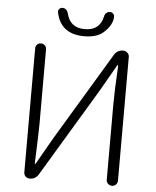

<svg xmlns="http://www.w3.org/2000/svg" viewBox="-61 -980 839 1031"><g transform="rotate(5 358.5 -464.5)"><path d="M137.7 0Q124 0 115.2 -9.3Q106.4 -18.6 106.4 -31.2V-699.2Q106.4 -711.9 114.7 -720.2Q123 -728.5 135.3 -728.5Q147.5 -728.5 156.2 -720.2Q165 -711.9 165 -699.2V-296.9Q165 -248 158.2 -83Q158.2 -81.1 160.2 -81.1Q162.1 -81.1 163.1 -83L244.1 -224.6L530.3 -701.2Q546.9 -728.5 579.1 -728.5Q591.8 -728.5 601.6 -719.2Q611.3 -710 611.3 -697.3V-30.3Q611.3 -17.6 602.5 -8.8Q593.8 0 581.1 0Q568.4 0 559.6 -8.8Q550.8 -17.6 550.8 -30.3V-436.5Q550.8 -507.8 558.6 -645.5Q558.6 -648.4 556.2 -648.4Q553.7 -648.4 552.7 -645.5L471.7 -503.9L185.5 -27.3Q168.9 0 137.7 0ZM362.3 -787.1Q235.4 -787.1 211.9 -902.3Q210.9 -905.3 210.9 -907.2Q210.9 -915 216.8 -920.9Q223.6 -928.7 234.4 -928.7Q245.1 -928.7 253.4 -921.4Q261.7 -914.1 264.6 -902.3Q282.2 -825.2 362.3 -825.2Q443.4 -825.2 460 -902.3Q461.9 -914.1 470.2 -921.4Q478.5 -928.7 489.7 -928.7Q501 -928.7 507.8 -920.9Q513.7 -915 513.7 -907.2Q513.7 -861.3 466.8 -819.3Q431.6 -787.1 362.3 -787.1Z"/></g></svg>

Font: Gen Jyuu Gothic P Light
Style: Regular
Weight: 200
Designer: [Source Han Sans]
Ryoko NISHIZUKA  (kana & ideographs); Paul D. Hunt (Latin, Greek & Cyrillic); Wenlong ZHANG  (bopomofo
Version: Version 1.002.20150607